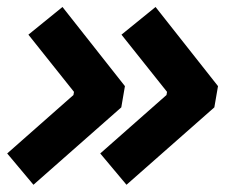

<svg xmlns="http://www.w3.org/2000/svg" viewBox="-27 -525 633 539"><path d="M66.9 -6.3 313.5 -223.6 323.7 -283.2 148.4 -505.4 52.7 -427.7 180.7 -267.1 179.2 -258.3 -6.8 -94.2ZM328.1 -6.3 574.7 -223.6 585 -283.2 409.7 -505.4 314 -427.7 441.9 -267.1 440.4 -258.3 254.4 -94.2Z"/></svg>

Font: Cascadia Code NF
Style: Bold Italic
Weight: 700
Italic angle: -10°
Monospace: yes
Designer: Aaron Bell
Foundry: Saja Typeworks
Version: Version 2404.023